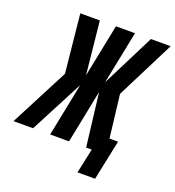

<svg xmlns="http://www.w3.org/2000/svg" viewBox="-198 -829 1001 1098"><g transform="rotate(20 303.0 -280.0)"><path d="M-46 0 138 -355 102 -710H221L254 -388L319 -710H435L370 -388L532 -710H652L473 -355L504 -94H556L505 150H398L430 0H396L357 -324L292 0H177L242 -324L73 0Z"/></g></svg>

Font: Geist Mono
Style: Bold Italic
Weight: 700
Italic angle: -12°
Monospace: yes
Designer: Basement.studio, Andrés Briganti, Mateo Zaragoza
Foundry: Basement.studio, Vercel, Andrés Briganti, Guido Ferreyra, Mateo Zaragoza
Version: Version 1.500; ttfautohint (v1.8.4.7-5d5b)